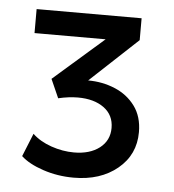

<svg xmlns="http://www.w3.org/2000/svg" viewBox="-41 -855 492 542"><g transform="rotate(5 205.0 -583.5)"><path d="M187 -351Q141 -351 100 -364.8Q59 -378.5 37 -399L63.5 -464.5Q84.5 -444.5 117 -433.2Q149.5 -422 181.5 -422Q226.5 -422 254 -443.2Q281.5 -464.5 281.5 -500Q281.5 -536.5 253.5 -557Q225.5 -577.5 179.5 -577.5Q167.5 -577.5 153.2 -575.8Q139 -574 124 -570.5L100.5 -623.5L243 -748H41.5V-816H339V-754L204 -628Q244.5 -628 280 -613.2Q315.5 -598.5 337.5 -568.8Q359.5 -539 359.5 -495Q359.5 -431 311 -391Q262.5 -351 187 -351Z"/></g></svg>

Font: Geologica
Style: Regular
Weight: 400
Designer: Sindre Bremnes, Frode Helland
Foundry: Monokrom Skriftforlag AS
Version: Version 1.010; ttfautohint (v1.8.4.7-5d5b);gftools[0.9.28]